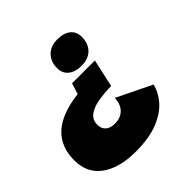

<svg xmlns="http://www.w3.org/2000/svg" viewBox="-220 -662 1027 1027"><g transform="rotate(-45 293.5 -148.0)"><path d="M424 -287 389 -129Q331 -128 286 -119.5Q241 -111 215.5 -90.5Q190 -70 190 -35Q190 -4 209 12Q228 28 262 28Q303 28 329 3.5Q355 -21 358 -70L555 26Q545 72 508.5 115Q472 158 404.5 185.5Q337 213 234 213Q111 213 39.5 161.5Q-32 110 -32 12Q-32 -90 33 -149.5Q98 -209 232 -225L251 -287ZM363 -509Q409 -509 436.5 -487.5Q464 -466 464 -425Q464 -376 435 -346.5Q406 -317 353 -317Q307 -317 279.5 -339Q252 -361 252 -401Q252 -450 281.5 -479.5Q311 -509 363 -509Z"/></g></svg>

Font: Prodigy Sans ExtraBold
Style: Italic
Weight: 800
Italic angle: -13°
Designer: Wei Huang
Foundry: Wei Huang
Version: Version 1.003; ttfautohint (v1.8.3)